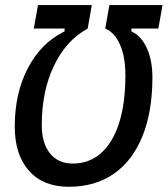

<svg xmlns="http://www.w3.org/2000/svg" viewBox="-20 -713 649 743"><path d="M230 -631.3 319.3 -602.5Q235.4 -556.6 188.5 -458Q141.6 -359.4 141.6 -229.5Q141.6 -159.2 173.3 -119.6Q205.1 -80.1 261.2 -80.1Q325.7 -80.1 371.3 -120.8Q417 -161.6 441.2 -238Q465.3 -314.5 465.3 -421.9Q465.3 -491.7 444.6 -539.6Q423.8 -587.4 387.2 -602.5L488.3 -627.4V-591.8Q526.9 -573.7 548.3 -526.6Q569.8 -479.5 569.8 -413.6Q569.8 -280.8 531.2 -185.8Q492.7 -90.8 420.4 -40.5Q348.1 9.8 246.1 9.8Q147.5 9.8 92.3 -52Q37.1 -113.8 37.1 -223.6Q37.1 -352.1 87.9 -449.5Q138.7 -546.9 230 -591.8ZM127 -693.4H335.4L319.3 -602.5H110.8ZM403.3 -693.4H608.9L592.8 -602.5H387.2Z"/></svg>

Font: Cascadia Code
Style: Italic
Weight: 400
Italic angle: -10°
Designer: Aaron Bell
Foundry: Saja Typeworks
Version: Version 2407.024